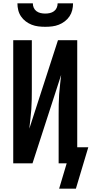

<svg xmlns="http://www.w3.org/2000/svg" viewBox="-20 -975 547 1146"><path d="M250 -815Q229 -815 208.5 -817.5Q188 -820 169 -827.5Q150 -835 133.5 -847.5Q117 -860 105.5 -877Q94 -894 89 -914Q84 -934 84 -955H176Q176 -941 181.5 -928.5Q187 -916 198 -908Q209 -900 222.5 -897Q236 -894 250 -894Q264 -894 277.5 -897Q291 -900 302 -908Q313 -916 318.5 -928.5Q324 -941 324 -955H416Q416 -934 411 -914Q406 -894 394.5 -877Q383 -860 366.5 -847.5Q350 -835 331 -827.5Q312 -820 291.5 -817.5Q271 -815 250 -815ZM333 151 378 0H330V-294Q330 -323 330.5 -352.5Q331 -382 333 -411.5Q335 -441 338.5 -470Q342 -499 345 -528L174 0H59V-735H170V-441Q170 -412 169.5 -382.5Q169 -353 167 -323.5Q165 -294 161.5 -265Q158 -236 155 -207L326 -735H441V-96H507L433 151Z"/></svg>

Font: Iosevka
Style: Bold
Weight: 700
Monospace: yes
Designer: Belleve Invis
Foundry: Belleve Invis
Version: Version 32.5.0; ttfautohint (v1.8.4)